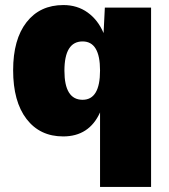

<svg xmlns="http://www.w3.org/2000/svg" viewBox="-20 -530 667 760"><path d="M395 -500H578V210H376V-85Q333 10 230 10Q138 10 85 -59Q32 -128 32 -252Q32 -374 85 -442Q138 -510 231 -510Q286 -510 327 -480.5Q368 -451 390 -399ZM307 -135Q376 -135 376 -251Q376 -366 307 -366Q235 -366 235 -250Q235 -135 307 -135Z"/></svg>

Font: Elaine Sans ExtraBold
Style: Regular
Weight: 800
Designer: Wei Huang
Foundry: Wei Huang
Version: Version 2.001;December 24, 2019;FontCreator 12.0.0.2547 64-b